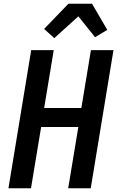

<svg xmlns="http://www.w3.org/2000/svg" viewBox="-20 -1002 640 1022"><path d="M25 0 146 -735H266L215 -427H413L464 -735H584L463 0H343L397 -326H199L145 0ZM269 -799 215 -848 344 -982H470L551 -843L486 -804L397 -915Z"/></svg>

Font: Iosevka Extended Oblique
Style: Bold
Weight: 700
Width: 7
Italic angle: -9°
Monospace: yes
Designer: Belleve Invis
Foundry: Belleve Invis
Version: Version 32.5.0; ttfautohint (v1.8.4)